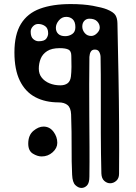

<svg xmlns="http://www.w3.org/2000/svg" viewBox="-20 -764 670 945"><path d="M381 161Q365.5 161 351 147.2Q336.5 133.5 335 96Q332 33.5 332.5 -38.5Q333 -110.5 330 -201Q328.5 -234 312.2 -247Q296 -260 269 -260Q202.5 -260 153.5 -286Q104.5 -312 77.8 -366.5Q51 -421 51 -506Q51 -594 83 -646.2Q115 -698.5 176.8 -721.2Q238.5 -744 328 -744Q390.5 -744 437 -735.5Q483.5 -727 506 -718Q539 -704.5 548.2 -689.2Q557.5 -674 558 -650Q561 -515 563.2 -389.8Q565.5 -264.5 566.2 -145.2Q567 -26 566 91Q566 114 552.2 126Q538.5 138 522 138Q506.5 138 493.2 126.2Q480 114.5 479 90Q476.5 -8 476.2 -108.8Q476 -209.5 476.2 -305.2Q476.5 -401 475 -484Q474.5 -497.5 468.2 -508.8Q462 -520 447 -520Q433 -520 427 -510Q421 -500 420 -484Q419 -422 419 -348.5Q419 -275 419.5 -196.8Q420 -118.5 420.5 -41.5Q421 35.5 420 105Q420 137 408 149Q396 161 381 161ZM185 6Q164 6 141.5 -8Q119 -22 119 -57Q119 -98.5 144.2 -119.8Q169.5 -141 194 -141Q224 -141 243 -116Q262 -91 262 -61Q262 -35 239 -14.5Q216 6 185 6ZM277 -344Q299 -344 312.5 -354Q326 -364 329 -387Q331.5 -407.5 331.8 -434.5Q332 -461.5 331 -489Q331 -513 316.8 -520Q302.5 -527 274 -527Q234.5 -527 212 -512.5Q189.5 -498 180.2 -475Q171 -452 171 -426Q171 -400 185.5 -381.8Q200 -363.5 224 -353.8Q248 -344 277 -344ZM170 -561Q198.5 -561 207.8 -573.8Q217 -586.5 217 -600Q217 -625 202 -635.5Q187 -646 168 -646Q153 -646 142 -634.2Q131 -622.5 131 -608Q131 -582.5 143.5 -571.8Q156 -561 170 -561ZM301 -586Q320 -586 335.5 -596.5Q351 -607 351 -630Q351 -656.5 338.2 -668.8Q325.5 -681 306 -681Q284.5 -681 269.8 -663.5Q255 -646 255 -627Q255 -608.5 266.8 -597.2Q278.5 -586 301 -586ZM429 -587Q444 -587 457.5 -600.5Q471 -614 471 -628Q471 -645.5 458.2 -658.8Q445.5 -672 420 -672Q405 -672 395 -661.5Q385 -651 385 -633Q385 -616 397 -601.5Q409 -587 429 -587Z"/></svg>

Font: Kablammo
Style: Regular
Weight: 400
Designer: Travis Kochel, Lizy Gershenzon, Daria Petrova, Ethan Cohen
Foundry: Vectro Type Foundry
Version: Version 1.002